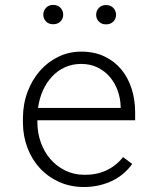

<svg xmlns="http://www.w3.org/2000/svg" viewBox="-20 -747 640 777"><path d="M319.8 9.8Q264.6 9.8 219.2 -10.7Q173.8 -31.2 141.4 -66.4Q108.9 -101.6 91.1 -148.7Q73.2 -195.8 72.8 -249V-270Q73.2 -326.7 91.6 -375.5Q109.9 -424.3 141.6 -460.4Q173.3 -496.6 216.3 -517.3Q259.3 -538.1 308.6 -538.1Q361.3 -538.1 401.9 -519Q442.4 -500 470 -467Q497.6 -434.1 512 -390.1Q526.4 -346.2 526.9 -295.9V-260.3H131.3V-249Q131.8 -207.5 145.5 -169.7Q159.2 -131.8 184.1 -103Q209 -74.2 244.1 -56.9Q279.3 -39.6 322.3 -39.6Q371.1 -39.1 410.6 -57.6Q450.2 -76.2 478 -111.3L515.1 -83.5Q500.5 -63 480.5 -45.7Q460.4 -28.3 435.8 -16.1Q411.1 -3.9 381.8 2.9Q352.5 9.8 319.8 9.8ZM308.6 -488.3Q272.9 -488.3 243.2 -474.9Q213.4 -461.4 190.9 -437.5Q168.5 -413.6 153.8 -381.1Q139.2 -348.6 133.8 -310.1H468.3V-316.4Q467.3 -349.1 456.3 -380.1Q445.3 -411.1 425 -435.1Q404.8 -459 375.5 -473.6Q346.2 -488.3 308.6 -488.3ZM155.3 -687.5Q155.3 -703.6 166 -715.3Q176.8 -727.1 195.3 -727.1Q213.9 -727.1 224.9 -715.3Q235.8 -703.6 235.8 -687.5Q235.8 -671.9 224.9 -660.4Q213.9 -648.9 195.3 -648.9Q176.8 -648.9 166 -660.4Q155.3 -671.9 155.3 -687.5ZM369.1 -687Q369.1 -703.1 379.9 -714.8Q390.6 -726.6 409.2 -726.6Q427.7 -726.6 438.7 -714.8Q449.7 -703.1 449.7 -687Q449.7 -671.4 438.7 -659.9Q427.7 -648.4 409.2 -648.4Q390.6 -648.4 379.9 -659.9Q369.1 -671.4 369.1 -687Z"/></svg>

Font: Roboto Mono Light
Style: Regular
Weight: 300
Designer: Google
Version: Version 2.000985; 2015; ttfautohint (v1.3)